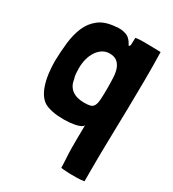

<svg xmlns="http://www.w3.org/2000/svg" viewBox="-174 -597 810 900"><g transform="rotate(30 231.5 -146.5)"><path d="M423 204V138Q423 55 425 -28Q427 -111 428.5 -191.5Q430 -272 430.5 -349.5Q431 -427 429 -499Q398 -499 361 -500.5Q324 -502 294 -498Q293 -496 293 -491Q293 -481 292.5 -475Q292 -469 292 -458Q290 -453 287.5 -450.5Q285 -448 282 -454Q267 -484 242 -492.5Q217 -501 189 -497Q132 -493 99 -467.5Q66 -442 49.5 -402.5Q33 -363 27.5 -314Q22 -265 21 -215Q21 -180 25.5 -147Q30 -114 39.5 -86.5Q49 -59 64.5 -39.5Q80 -20 102 -12Q129 -2 161.5 0.5Q194 3 223 0.5Q252 -2 272 -9Q292 -16 294 -25Q293 22 293 51Q293 80 293 97.5Q293 115 293.5 124.5Q294 134 294.5 142.5Q295 151 295.5 161.5Q296 172 297 192V203Q297 204 310.5 205.5Q324 207 343.5 207.5Q363 208 385 207.5Q407 207 423 204ZM135 -243Q135 -268 141 -291.5Q147 -315 159 -333.5Q171 -352 188 -363Q205 -374 226 -374Q251 -374 265.5 -363Q280 -352 287.5 -333Q295 -314 296.5 -287Q298 -260 298 -229Q298 -190 296.5 -167.5Q295 -145 289 -133Q283 -121 270.5 -117.5Q258 -114 237 -114Q196 -114 171.5 -132Q147 -150 142 -185Q137 -199 136 -214Q135 -229 135 -243Z"/></g></svg>

Font: Londrina Solid
Style: Regular
Weight: 400
Designer: Marcelo Magalhaes
Foundry: Marcelo Magalhães
Version: Version 1.002